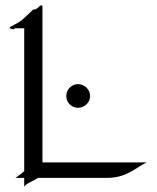

<svg xmlns="http://www.w3.org/2000/svg" viewBox="-20 -667 588 720"><path d="M317.9 -306.6C317.9 -331.5 296.9 -351.6 272.5 -351.6C248.5 -351.6 228.5 -331.5 228.5 -306.6C228.5 -282.7 248.5 -262.7 272.5 -262.7C296.9 -262.7 317.9 -282.7 317.9 -306.6ZM136.2 -647C130.9 -647 125 -641.1 120.1 -636.2C113.8 -630.9 104 -630.9 104 -630.9C104 -630.9 83 -609.9 62 -591.8C43 -576.2 16.1 -567.9 16.1 -563C16.1 -560.1 26.9 -557.1 30.8 -557.1C34.2 -557.1 35.2 -561 35.2 -561H70.8V-24.9C61 -17.1 49.8 -7.8 38.1 0H70.8V33.2C78.1 20 104 13.2 122.1 0H382.8C458 0 494.1 -43 530.8 -58.1H139.2V-620.1C139.2 -643.1 140.1 -647 136.2 -647Z"/></svg>

Font: Pierce
Style: Roman
Weight: 500
Version: Version 0.2.0